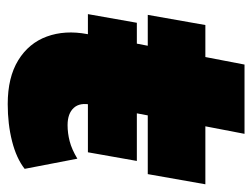

<svg xmlns="http://www.w3.org/2000/svg" viewBox="-100 -558 669 510"><g transform="rotate(90 235.0 -303.5)"><path d="M257 11Q186 11 140.5 -17Q95 -45 77.5 -93Q60 -141 71 -200L102 -361H20L47 -514H132L152 -618H336L316 -514H470L443 -361H287L259 -212Q252 -181 267 -164.5Q282 -148 313 -148Q334 -148 355.5 -153.5Q377 -159 402 -174L429 -34Q401 -12 355.5 -0.5Q310 11 257 11ZM18 -202 41 -332H408L385 -202Z"/></g></svg>

Font: Livvic Black
Style: Italic
Weight: 900
Italic angle: -10°
Designer: Jacques Le Bailly, Baron von Fonthausen
Version: Version 1.001; ttfautohint (v1.8.2)